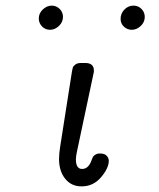

<svg xmlns="http://www.w3.org/2000/svg" viewBox="-20 -659 565 683"><path d="M118 -593Q118 -612 132.5 -625.5Q147 -639 164 -639Q180 -639 192 -627.5Q204 -616 204 -599Q204 -580 189.5 -566.5Q175 -553 158 -553Q141 -553 129.5 -565Q118 -577 118 -593ZM190 -94Q190 -111 194 -137L236 -405Q238 -414 239 -418.5Q240 -423 247.5 -429Q255 -435 268 -435H283Q314 -435 314 -408Q314 -402 313 -399L254 -121Q250 -103 250 -92Q250 -58 272 -58Q292 -58 303 -82Q304 -84 306.5 -91Q309 -98 311 -101.5Q313 -105 319.5 -109Q326 -113 335 -113H336Q352 -113 359.5 -105Q367 -97 367 -87Q367 -61 339.5 -28.5Q312 4 270 4Q234 4 212 -23Q190 -50 190 -94ZM409 -592Q409 -611 422.5 -625Q436 -639 455 -639Q472 -639 483.5 -627Q495 -615 495 -599Q495 -580 480.5 -566.5Q466 -553 449 -553Q433 -553 421 -564Q409 -575 409 -592Z"/></svg>

Font: CMU Typewriter Text
Style: LightOblique
Weight: 200
Italic angle: -9.46001°
Version: Version 0.7.0